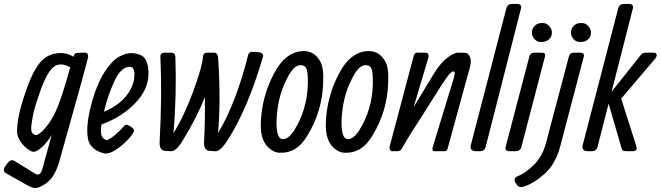

<svg xmlns="http://www.w3.org/2000/svg" viewBox="-89 -779 3403 989"><path d="M225.1 -505.9Q258.3 -505.9 289.1 -486.8Q294.9 -506.8 310.1 -506.8L344.2 -507.8Q369.1 -508.8 364.3 -481.9Q341.3 -390.1 217.3 49.8Q191.4 143.1 138.2 171.9Q110.4 189 94.7 189.9Q79.1 190.9 47.4 172.9L-54.7 115.2Q-78.6 103 -63 79.1L-47.9 58.1Q-31.7 40 -14.6 49.8L96.2 118.2Q119.1 127.9 129.4 90.8L177.2 -84Q155.3 -46.9 128.2 -22Q101.1 2.9 84 2.9H82Q74.2 2.9 57.1 -8.5Q40 -20 24.2 -39.6Q8.3 -59.1 1.7 -81.1Q-4.9 -103 4.2 -163.1Q13.2 -223.1 49.6 -324.5Q85.9 -425.8 125.5 -465.8Q165 -505.9 225.1 -505.9ZM272.9 -432.1Q223.1 -460 189.7 -436Q156.2 -412.1 122.8 -321.5Q89.4 -231 79.8 -179.9Q70.3 -128.9 71.8 -110.8Q73.2 -92.8 89.6 -84.5Q106 -76.2 144.5 -120.1Q183.1 -164.1 210.2 -234.1Q237.3 -304.2 270 -422.9Z M434.1 -138.2Q420.4 -64.9 461.4 -57.1Q498 -70.8 552.2 -131.8Q561.5 -140.1 572.3 -133.8L591.3 -122.1Q604.5 -111.8 600.1 -100.1Q581.1 -64 529.8 -23.4Q478.5 17.1 447.3 11.2Q376.5 -6.8 364.3 -63Q350.1 -138.2 389.2 -269.5Q428.2 -400.9 498 -467.8Q522.5 -490.2 558.8 -501.2Q595.2 -512.2 635.7 -495.1Q676.3 -478 675.8 -397.5Q675.3 -316.9 605.2 -245.4Q535.2 -173.8 434.1 -138.2ZM446.3 -203.1Q493.2 -223.1 526.6 -250Q560.1 -276.9 581.8 -315.4Q603.5 -354 603.5 -394.5Q603.5 -435.1 580.1 -435.1Q534.2 -435.1 499.8 -360.1Q465.3 -285.2 446.3 -203.1Z M804.2 -92.8Q859.4 -181.2 906.2 -308.1Q953.1 -435.1 956.5 -488.8Q958.5 -507.8 980.5 -507.8H1012.2Q1031.2 -507.8 1034.2 -484.9Q1049.3 -267.1 1034.2 -94.2Q1125.5 -244.1 1188.5 -493.2Q1193.4 -514.2 1216.3 -512.2L1244.1 -509.8Q1255.4 -508.8 1261.7 -502Q1268.1 -495.1 1265.1 -484.9Q1186.5 -216.8 1083.5 -57.1Q1046.4 1 1020.5 0L990.2 -2Q959.5 -3.9 962.4 -50.8Q968.3 -172.9 966.3 -279.8Q929.2 -182.1 853.5 -57.1Q818.4 1 792.5 0L761.2 -2Q730.5 -3.9 733.4 -50.8Q746.1 -286.1 737.3 -485.8Q735.4 -507.8 761.2 -507.8H791.5Q813.5 -507.8 814.5 -484.9Q821.3 -280.8 804.2 -92.8Z M1254.4 -145Q1258.8 -278.8 1321.3 -398.4Q1383.8 -518.1 1480.5 -516.1Q1530.8 -513.2 1558.6 -465.8Q1579.6 -433.1 1575.7 -355Q1571.8 -207 1494.6 -81.1Q1441.4 11.2 1351.6 7.8Q1319.8 6.8 1292.5 -20Q1251.5 -59.1 1254.4 -145ZM1424.8 -105Q1492.7 -211.9 1496.6 -344.2Q1497.6 -402.8 1490.5 -422.9Q1483.4 -442.9 1460.9 -443.4Q1438.5 -443.8 1419.9 -422.4Q1401.4 -400.9 1383.8 -362.8Q1339.4 -273.9 1335.4 -154.8Q1333.5 -64.9 1366.7 -62Q1395.5 -61 1424.8 -105Z M1589.4 -145Q1593.8 -278.8 1656.2 -398.4Q1718.8 -518.1 1815.4 -516.1Q1865.7 -513.2 1893.6 -465.8Q1914.6 -433.1 1910.6 -355Q1906.7 -207 1829.6 -81.1Q1776.4 11.2 1686.5 7.8Q1654.8 6.8 1627.4 -20Q1586.4 -59.1 1589.4 -145ZM1759.8 -105Q1827.6 -211.9 1831.5 -344.2Q1832.5 -402.8 1825.4 -422.9Q1818.4 -442.9 1795.9 -443.4Q1773.4 -443.8 1754.9 -422.4Q1736.3 -400.9 1718.8 -362.8Q1674.3 -273.9 1670.4 -154.8Q1668.5 -64.9 1701.7 -62Q1730.5 -61 1759.8 -105Z M2041.5 -227.1 2145.5 -398.9Q2178.7 -453.1 2213.6 -480.5Q2248.5 -507.8 2273.4 -507.8H2294.4Q2310.5 -507.8 2319.6 -502.4Q2328.6 -497.1 2334.2 -478Q2339.8 -459 2328.6 -421.9L2216.8 -14.2Q2213.9 0 2200.7 0H2148.4Q2133.8 0 2140.6 -23.9L2245.6 -367.2Q2253.4 -394 2253.4 -402.6Q2253.4 -411.1 2246.6 -411.1Q2239.7 -411.1 2230.2 -402.1Q2220.7 -393.1 2204.6 -369.1Q2185.5 -341.8 2158.7 -298.3Q2131.8 -254.9 2090.8 -190.9Q2013.7 -73.2 1981.4 -14.2Q1973.6 0 1957.5 0H1929.7Q1923.8 0 1919.7 -8.1Q1915.5 -16.1 1918.5 -25.9L2039.6 -481.9Q2044.4 -507.8 2059.6 -507.8H2100.6Q2124.5 -507.8 2116.7 -479Z M2594.7 -735.8 2412.6 -22Q2406.7 0 2382.3 0H2365.7Q2328.6 0 2336.4 -32.2L2519.5 -736.8Q2525.4 -758.8 2549.3 -758.8H2572.3Q2600.6 -758.8 2594.7 -735.8Z M2699.7 -660.2H2709Q2725.6 -660.2 2739.7 -645Q2753.9 -629.9 2753.9 -610.4Q2753.9 -590.8 2739.3 -576.9Q2724.6 -563 2702.6 -563H2694.8Q2677.7 -563 2664.3 -577.4Q2650.9 -591.8 2650.9 -611.3Q2650.9 -630.9 2664.8 -645.5Q2678.7 -660.2 2699.7 -660.2ZM2717.8 -486.8 2596.7 -22Q2590.8 0 2566.9 0H2537.6Q2509.8 0 2515.6 -22.9L2637.7 -487.8Q2642.6 -507.8 2665.5 -507.8H2698.7Q2711.9 -507.8 2716.3 -503.4Q2720.7 -499 2717.8 -486.8Z M2868.2 -507.8H2898.9Q2923.3 -507.8 2918 -486.8L2795.9 -22Q2772 66.9 2715.1 117.4Q2658.2 168 2606 183.1Q2585 189 2575.2 174.8L2566.9 163.1Q2560.1 154.8 2562 144.3Q2564 133.8 2575.2 129.9Q2619.1 112.8 2662.1 69.3Q2705.1 25.9 2723.1 -41L2841.3 -487.8Q2846.2 -507.8 2868.2 -507.8ZM2901.4 -660.2H2910.2Q2927.2 -660.2 2941.2 -645Q2955.1 -629.9 2955.1 -610.4Q2955.1 -590.8 2940.7 -576.9Q2926.3 -563 2904.3 -563H2896Q2878.9 -563 2865.5 -577.4Q2852.1 -591.8 2852.1 -611.3Q2852.1 -630.9 2866 -645.5Q2879.9 -660.2 2901.4 -660.2Z M3170.9 -735.8 3061.5 -307.1 3212.9 -497.1Q3220.7 -507.8 3239.7 -507.8H3276.9Q3292.5 -507.8 3293.5 -496.8Q3294.4 -485.8 3282.7 -473.1L3110.8 -271L3188.5 -26.9Q3197.8 0 3167.5 0H3140.6Q3125.5 0 3120.1 -3.9Q3114.7 -7.8 3110.8 -22L3045.9 -245.1L2988.8 -22Q2982.9 0 2958.5 0H2941.9Q2904.8 0 2912.6 -32.2L3095.7 -736.8Q3101.6 -758.8 3125.5 -758.8H3148.4Q3176.8 -758.8 3170.9 -735.8Z"/></svg>

Font: Allan
Style: Regular
Weight: 400
Designer: Anton Koovit
Foundry: Anton Koovit
Version: Version 1.002